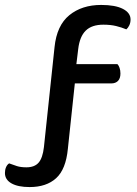

<svg xmlns="http://www.w3.org/2000/svg" viewBox="-25 -683 557 778"><path d="M248 -345V-423H451Q456 -418 459.5 -408Q463 -398 463 -385Q463 -365 453 -355Q443 -345 426 -345ZM279 -378 281 -371 250 -80Q242 3 202.5 39Q163 75 95 75Q48 75 21.5 60Q-5 45 -5 18Q-5 5 -0.5 -5.5Q4 -16 12 -21Q28 -15 43.5 -10Q59 -5 82 -5Q115 -5 131.5 -24Q148 -43 153 -87L196 -492Q205 -580 256 -621.5Q307 -663 385 -663Q442 -663 473 -647Q504 -631 504 -604Q504 -591 499 -580.5Q494 -570 487 -564Q468 -572 445.5 -577.5Q423 -583 394 -583Q347 -583 322.5 -559Q298 -535 292 -485Z"/></svg>

Font: Baloo Tamma 2 Medium
Style: Regular
Weight: 500
Designer: Divya Kowshik, Shuchita Grover and Ek Type
Foundry: Ek Type
Version: Version 1.700